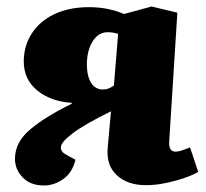

<svg xmlns="http://www.w3.org/2000/svg" viewBox="-20 -555 633 590"><path d="M321 -213Q240 -173 203.5 -145.5Q167 -118 167 -102Q167 -95 171 -89.5Q175 -84 188 -77L212 -64Q202 -24 174 -4.5Q146 15 115 15Q74 15 50 -9.5Q26 -34 26 -67Q26 -118 73 -157.5Q120 -197 200 -236L201 -239Q136 -243 94.5 -277Q53 -311 53 -366Q53 -414 77.5 -452Q102 -490 147 -511.5Q192 -533 254 -533Q312 -533 361 -512L446 -535L525 -516L500 -121Q498 -89 519 -89Q528 -89 538.5 -92.5Q549 -96 564 -102L589 -27Q577 -19 550.5 -9.5Q524 0 491.5 7Q459 14 428 14Q372 14 339 -16.5Q306 -47 311 -101ZM343 -451Q327 -456 311 -456Q282 -456 264.5 -427.5Q247 -399 247 -357Q247 -321 260 -300.5Q273 -280 296 -280Q306 -280 313.5 -283Q321 -286 330 -292Z"/></svg>

Font: Literata 12pt ExtraBold
Style: Italic
Weight: 800
Italic angle: -2°
Designer: Latin by Veronika Burian and Jose Scaglione. Greek by Irene Vlachou. Cyrillic by Vera Evstafieva
Foundry: TypeTogether
Version: Version 3.002